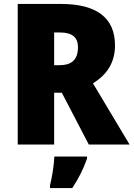

<svg xmlns="http://www.w3.org/2000/svg" viewBox="-20 -734 678 975"><path d="M289 -714H70V0H255V-263H294L431 0H638L452 -311C523 -354 564 -417 564 -503C564 -643 472 -714 289 -714ZM286 -569C349 -569 376 -542 376 -494C376 -428 340 -403 284 -403H255V-569ZM422 72V61H256C255 100 244 168 234 207V221H347C381 170 402 126 422 72Z"/></svg>

Font: Noto Sans Sinhala SemiCondensed Black
Style: Regular
Weight: 900
Width: 4
Designer: Jelle Bosma - Monotype Design Team
Foundry: Monotype Imaging Inc.
Version: Version 2.006